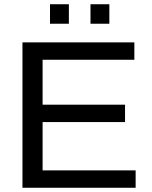

<svg xmlns="http://www.w3.org/2000/svg" viewBox="-20 -886 717 906"><path d="M86 0V-686H614V-604H181V-392H570V-310H181V-82H620V0ZM216 -774V-866H305V-774ZM407 -774V-866H496V-774Z"/></svg>

Font: Archivo SemiBold
Style: Regular
Weight: 400
Version: Version 2.001